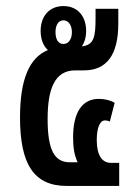

<svg xmlns="http://www.w3.org/2000/svg" viewBox="-20 -613 462 633"><path d="M373 -76H346C316 -76 299 -102 299 -151C299 -191 309 -216 326 -216C330 -216 338 -215 342 -212L358 -274C345 -282 326 -287 306 -287C251 -287 221 -243 221 -160C221 -127 225 -101 236 -78H210C159 -78 137 -119 137 -221C137 -321 161 -381 228 -381H257C333 -381 370 -434 370 -535V-584H295V-552C295 -489 289 -465 250 -460C258 -472 264 -489 264 -511C264 -557 238 -593 189 -593C143 -593 114 -560 114 -511C114 -482 124 -460 138 -448C77 -423 46 -352 46 -226C46 -71 92 0 200 0H373ZM189 -468C171 -468 163 -485 163 -507C163 -528 171 -546 189 -546C207 -546 217 -528 217 -507C217 -485 207 -468 189 -468Z"/></svg>

Font: Noto Sans Thai UI ExtraCondensed Medium
Style: Regular
Weight: 500
Width: 3
Designer: Monotype Design Team
Foundry: Monotype Imaging Inc.
Version: Version 1.901